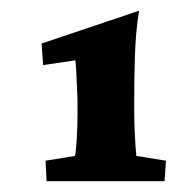

<svg xmlns="http://www.w3.org/2000/svg" viewBox="-20 -488 353 352"><path d="M226.1 -282.7Q226.1 -268.1 226.8 -250.2Q227.5 -232.4 228.5 -218.8Q229.5 -205.1 230 -202.1L284.2 -193.4L281.7 -155.8H65.4L63.5 -193.4L117.2 -202.1Q119.1 -206.1 120.6 -231.2Q122.1 -256.3 122.1 -277.3V-300.8Q122.1 -309.1 121.3 -324.5Q120.6 -339.8 119.9 -355Q119.1 -370.1 118.2 -377.4L59.1 -368.7L56.2 -408.2L234.9 -468.3Q228.5 -428.2 227.3 -382.8Q226.1 -337.4 226.1 -311.5Z"/></svg>

Font: Lateef ExtraBold
Style: Regular
Weight: 800
Designer: SIL International
Foundry: SIL International
Version: Version 4.200